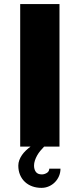

<svg xmlns="http://www.w3.org/2000/svg" viewBox="-20 -723 393 947"><path d="M278.3 108.9Q278.3 128.4 271 145.5Q263.7 162.6 251 175.5Q238.3 188.5 221.2 196Q204.1 203.6 184.6 203.6Q159.7 203.6 138.9 196Q118.2 188.5 102.8 174.1Q87.4 159.7 78.9 139.4Q70.3 119.1 70.3 93.8Q70.3 80.1 75.2 66.9Q80.1 53.7 88.4 41.7Q96.7 29.8 107.7 19.3Q118.7 8.8 130.9 0H79.6V-703.1H273.4V0H197.8Q188 9.8 179 20.8Q169.9 31.7 163.1 43.9Q156.2 56.2 152.1 68.8Q147.9 81.5 147.9 93.8Q147.9 112.8 157 125Q166 137.2 186.5 137.2Q198.7 137.2 210.7 130.1Q222.7 123 223.1 108.9Z"/></svg>

Font: Aclonica
Style: Regular
Weight: 400
Version: Version 1.001